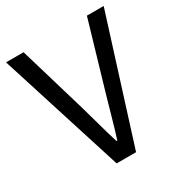

<svg xmlns="http://www.w3.org/2000/svg" viewBox="-157 -769 831 882"><g transform="rotate(-30 259.0 -328.0)"><path d="M208 0 0 -656H93L197 -305Q214 -247 227.5 -196.5Q241 -146 259 -89H263Q281 -146 295 -196.5Q309 -247 326 -305L429 -656H518L311 0Z"/></g></svg>

Font: Assistant Medium
Style: Regular
Weight: 500
Designer: Hebrew By Ben Nathan, Latin by Paul Hunt
Version: Version 3.000